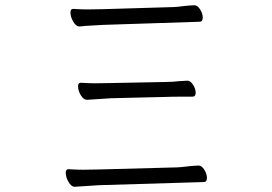

<svg xmlns="http://www.w3.org/2000/svg" viewBox="-20 -715 1040 733"><path d="M266 -2H265Q252 -2 241.5 -20.5Q231 -39 231 -55Q231 -69 241 -69H243Q273 -67 297 -67L357 -68L655 -76Q666 -76 698 -80Q709 -81 719.5 -82Q730 -83 738 -83Q750 -83 760 -67Q770 -51 770 -36Q770 -20 758 -20L358 -8Q339 -7 266 -2ZM259 -681H261Q291 -679 314 -679L373 -680L641 -688Q653 -688 683 -692Q694 -693 704 -694Q714 -695 722 -695Q734 -695 744 -679Q754 -663 754 -648Q754 -632 742 -632L374 -620L304 -616Q290 -614 284 -614H283Q270 -614 259.5 -632.5Q249 -651 249 -667Q249 -681 259 -681ZM288 -399H290Q320 -397 344 -397L404 -398L612 -402Q627 -402 640 -403Q653 -404 662 -405L695 -407Q707 -407 717 -391.5Q727 -376 727 -361Q727 -346 715 -346H689Q632 -346 613 -345L405 -340Q381 -339 313 -334H312Q299 -334 288.5 -351.5Q278 -369 278 -385Q278 -399 288 -399Z"/></svg>

Font: Iansui 0.93
Style: Regular
Weight: 400
Designer: But Ko / Fontworks Inc.
Foundry: zi-hi.com / Fontworks Inc.
Version: Version 0.931